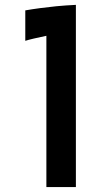

<svg xmlns="http://www.w3.org/2000/svg" viewBox="-20 -762 429 782"><path d="M289.1 0H168.9V-616.2Q141.1 -610.4 117.9 -605Q94.7 -599.6 83 -595.7V-719.7Q110.8 -724.6 144 -729Q172.4 -732.9 209.7 -736.6Q247.1 -740.2 289.1 -742.2Z"/></svg>

Font: Revalia
Style: Regular
Weight: 400
Designer: Johan Kallas, Mihkel Virkus
Foundry: Johan Kallas, Mihkel Virkus
Version: Version 1.001